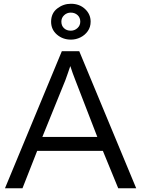

<svg xmlns="http://www.w3.org/2000/svg" viewBox="-20 -1000 752 1020"><path d="M6.5 0 308.5 -728H401L703.5 0H608L526.5 -198.5H177.5L99.5 0ZM205 -272.5H497L380 -575Q373.5 -591 366.2 -611.5Q359 -632 353.5 -649Q348 -632 340.5 -611.2Q333 -590.5 327.5 -574.5ZM357 -789.5Q313.5 -789.5 282.5 -816.2Q251.5 -843 251.5 -884.5Q251.5 -929.5 284 -954.8Q316.5 -980 356.5 -980Q402 -980 431.8 -952.2Q461.5 -924.5 461.5 -885Q461.5 -856 446.2 -834.5Q431 -813 407 -801.2Q383 -789.5 357 -789.5ZM356 -837Q376.5 -837 391.5 -850.8Q406.5 -864.5 406.5 -885Q406.5 -906.5 392 -919.8Q377.5 -933 356 -933Q335.5 -933 320.8 -919.2Q306 -905.5 306 -885Q306 -863.5 320 -850.2Q334 -837 356 -837Z"/></svg>

Font: Mooli
Style: Regular
Weight: 400
Designer: Vernon Adams
Foundry: Vernon Adams
Version: Version 1.000; ttfautohint (v1.8.4.7-5d5b);gftools[0.9.33]